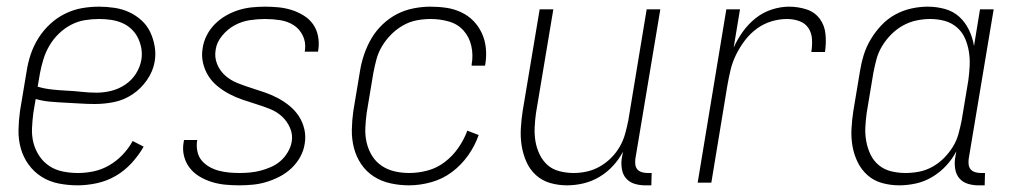

<svg xmlns="http://www.w3.org/2000/svg" viewBox="-20 -548 3040 576"><path d="M213 8Q184 8 156 2.5Q128 -3 105 -17.5Q82 -32 66 -54Q50 -76 42.5 -102.5Q35 -129 35.5 -157.5Q36 -186 40 -215L60 -335Q64 -361 72.5 -386Q81 -411 95.5 -434Q110 -457 130.5 -476Q151 -495 175.5 -507Q200 -519 225.5 -523.5Q251 -528 277 -528Q300 -528 323.5 -524.5Q347 -521 367.5 -511.5Q388 -502 404.5 -487Q421 -472 430.5 -452Q440 -432 444 -409Q448 -386 444 -363Q439 -334 421 -308Q403 -282 377.5 -265Q352 -248 323 -242Q294 -236 265 -236Q242 -236 219.5 -237.5Q197 -239 175 -240Q153 -241 130.5 -243Q108 -245 87 -251L80 -209Q77 -186 76 -163Q75 -140 80.5 -119Q86 -98 98 -80Q110 -62 128 -50Q146 -38 168.5 -33.5Q191 -29 214 -29Q237 -29 261 -34Q285 -39 307.5 -52Q330 -65 348 -84Q366 -103 378 -125L411 -108Q396 -82 375 -59Q354 -36 327.5 -20.5Q301 -5 271 1.5Q241 8 213 8ZM270 -270Q292 -270 314 -275.5Q336 -281 355.5 -294Q375 -307 387.5 -326.5Q400 -346 404 -368Q407 -386 404 -403Q401 -420 393.5 -435Q386 -450 373.5 -461.5Q361 -473 345.5 -479.5Q330 -486 312.5 -488.5Q295 -491 277 -491Q256 -491 234.5 -487.5Q213 -484 193 -473.5Q173 -463 156.5 -447Q140 -431 128.5 -411.5Q117 -392 110.5 -371Q104 -350 100 -329L93 -288Q113 -282 136 -279.5Q159 -277 181 -276Q203 -275 225 -272.5Q247 -270 270 -270Z M698 8Q676 8 655.5 6Q635 4 615.5 -2Q596 -8 578.5 -18.5Q561 -29 549 -44.5Q537 -60 532 -80Q527 -100 531 -122L532 -128H572L571 -124Q569 -108 572.5 -92.5Q576 -77 585.5 -66Q595 -55 608 -47.5Q621 -40 636 -36Q651 -32 667 -30.5Q683 -29 699 -29Q714 -29 730 -30.5Q746 -32 761.5 -36Q777 -40 793 -47Q809 -54 821.5 -65Q834 -76 843 -91Q852 -106 855 -122Q859 -144 850 -164.5Q841 -185 825.5 -199Q810 -213 790 -221Q770 -229 749 -235.5Q728 -242 707.5 -249Q687 -256 668 -266Q649 -276 632.5 -289.5Q616 -303 605 -320.5Q594 -338 589 -359.5Q584 -381 588 -404Q591 -424 600.5 -442.5Q610 -461 625 -476Q640 -491 658.5 -501.5Q677 -512 696.5 -518Q716 -524 736 -526Q756 -528 775 -528Q796 -528 816 -526Q836 -524 855 -518Q874 -512 891 -501.5Q908 -491 919 -475.5Q930 -460 934 -440Q938 -420 935 -399L934 -393H894L895 -398Q898 -421 888.5 -441Q879 -461 861 -472.5Q843 -484 820.5 -487.5Q798 -491 775 -491Q753 -491 729.5 -487.5Q706 -484 684.5 -472.5Q663 -461 646.5 -441Q630 -421 627 -399Q623 -376 631.5 -355.5Q640 -335 656 -321Q672 -307 692 -299Q712 -291 732.5 -284.5Q753 -278 773.5 -271Q794 -264 813 -254Q832 -244 848.5 -230.5Q865 -217 876.5 -199.5Q888 -182 893 -160.5Q898 -139 894 -116Q891 -96 880.5 -77Q870 -58 854 -43Q838 -28 818.5 -18Q799 -8 779 -2Q759 4 738.5 6Q718 8 698 8Z M1207 8Q1179 8 1151.5 2Q1124 -4 1101.5 -18.5Q1079 -33 1064 -55Q1049 -77 1042 -103.5Q1035 -130 1035.5 -158.5Q1036 -187 1040 -215L1060 -335Q1064 -360 1072.5 -385Q1081 -410 1094.5 -433Q1108 -456 1128 -475Q1148 -494 1171.5 -506Q1195 -518 1221 -523Q1247 -528 1271 -528Q1296 -528 1319.5 -524.5Q1343 -521 1364 -511Q1385 -501 1400.5 -485Q1416 -469 1425.5 -448.5Q1435 -428 1437.5 -404Q1440 -380 1436 -356L1435 -351H1395V-355Q1400 -383 1394 -410Q1388 -437 1370.5 -456.5Q1353 -476 1326.5 -483.5Q1300 -491 1272 -491Q1251 -491 1230 -487Q1209 -483 1189.5 -472Q1170 -461 1154 -445Q1138 -429 1126.5 -410Q1115 -391 1109.5 -370.5Q1104 -350 1100 -329L1080 -209Q1077 -187 1076 -164Q1075 -141 1080 -120Q1085 -99 1096 -81Q1107 -63 1124.5 -51Q1142 -39 1163.5 -34Q1185 -29 1208 -29Q1235 -29 1263 -36.5Q1291 -44 1314.5 -62Q1338 -80 1355 -104.5Q1372 -129 1382 -156L1416 -143Q1405 -111 1384.5 -82Q1364 -53 1336 -32Q1308 -11 1274 -1.5Q1240 8 1207 8Z M1681 8Q1655 8 1630.5 1Q1606 -6 1587.5 -23Q1569 -40 1559 -63Q1549 -86 1545 -111Q1541 -136 1542.5 -162.5Q1544 -189 1548 -215L1599 -520H1640L1588 -209Q1585 -188 1584 -166Q1583 -144 1586.5 -123.5Q1590 -103 1599 -84.5Q1608 -66 1622.5 -53Q1637 -40 1658 -34.5Q1679 -29 1701 -29Q1721 -29 1741 -33.5Q1761 -38 1779.5 -48.5Q1798 -59 1813.5 -74.5Q1829 -90 1839.5 -108.5Q1850 -127 1855.5 -147Q1861 -167 1865 -187L1920 -520H1961L1886 -71Q1885 -62 1886 -54Q1887 -46 1892 -40Q1897 -34 1905.5 -31.5Q1914 -29 1922 -29H1935L1934 8H1915Q1899 8 1884 3.5Q1869 -1 1859 -12Q1849 -23 1846 -39Q1843 -55 1845 -71L1849 -93Q1837 -70 1819 -50.5Q1801 -31 1778.5 -17.5Q1756 -4 1731 2Q1706 8 1681 8Z M2073 0 2159 -520H2200L2181 -405Q2192 -430 2208.5 -453Q2225 -476 2247 -493.5Q2269 -511 2295.5 -519.5Q2322 -528 2347 -528Q2374 -528 2399 -520Q2424 -512 2439 -492Q2454 -472 2456.5 -445.5Q2459 -419 2455 -392H2414Q2417 -411 2416 -430Q2415 -449 2405.5 -463.5Q2396 -478 2378.5 -484.5Q2361 -491 2341 -491Q2318 -491 2294.5 -484Q2271 -477 2250.5 -462Q2230 -447 2214.5 -426.5Q2199 -406 2188 -383.5Q2177 -361 2171.5 -337.5Q2166 -314 2162 -291L2114 0Z M2678 8Q2651 8 2626 1Q2601 -6 2582.5 -22.5Q2564 -39 2553 -61.5Q2542 -84 2537.5 -109.5Q2533 -135 2534.5 -162Q2536 -189 2540 -215L2560 -335Q2564 -360 2571.5 -384Q2579 -408 2592.5 -430.5Q2606 -453 2624.5 -472.5Q2643 -492 2666 -504.5Q2689 -517 2714 -522.5Q2739 -528 2763 -528Q2790 -528 2815 -521Q2840 -514 2858 -497.5Q2876 -481 2887 -458Q2898 -435 2902 -410L2920 -520H2961L2886 -71Q2885 -62 2886 -54Q2887 -46 2892 -40Q2897 -34 2905.5 -31.5Q2914 -29 2922 -29H2935L2934 8H2915Q2899 8 2884 3.5Q2869 -1 2859 -12Q2849 -23 2846 -39Q2843 -55 2845 -71L2849 -94Q2837 -71 2818.5 -51Q2800 -31 2776.5 -17Q2753 -3 2727.5 2.5Q2702 8 2678 8ZM2697 -29Q2717 -29 2737.5 -33Q2758 -37 2777 -47.5Q2796 -58 2811.5 -73.5Q2827 -89 2838.5 -107.5Q2850 -126 2855.5 -146.5Q2861 -167 2865 -187L2885 -307Q2888 -329 2889 -351Q2890 -373 2886.5 -394Q2883 -415 2874.5 -434Q2866 -453 2850 -466.5Q2834 -480 2813.5 -485.5Q2793 -491 2770 -491Q2750 -491 2729 -486.5Q2708 -482 2689 -471.5Q2670 -461 2654 -445Q2638 -429 2626.5 -410Q2615 -391 2609.5 -370.5Q2604 -350 2600 -329L2580 -209Q2577 -187 2576 -165.5Q2575 -144 2579 -123Q2583 -102 2592 -83.5Q2601 -65 2617 -52Q2633 -39 2654 -34Q2675 -29 2697 -29Z"/></svg>

Font: Iosevka Curly Extralight
Style: Italic
Weight: 200
Italic angle: -9°
Monospace: yes
Designer: Belleve Invis
Foundry: Belleve Invis
Version: Version 22.1.2; ttfautohint (v1.8.4)